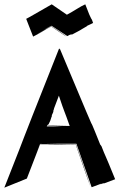

<svg xmlns="http://www.w3.org/2000/svg" viewBox="-90 -847 587 887"><path d="M63 -678C97 -695 103 -700 125 -713C126 -713 147 -725 148 -724L149 -723C217 -677 205 -685 218 -678C204 -688 160 -718 148 -725V-726L136 -720C124 -715 114 -709 105 -704C118 -712 130 -719 148 -728L220 -681C219 -678 228 -685 237 -688C239 -689 236 -687 236 -686C242 -689 242 -689 240 -687L243 -689C243 -688 242 -687 242 -687C258 -696 276 -704 291 -714C303 -720 298 -719 310 -725C313 -727 312 -727 313 -728C328 -735 331 -736 340 -741C338 -748 333 -761 332 -760C328 -769 326 -771 322 -781C310 -811 313 -805 304 -827C282 -818 250 -795 219 -779L149 -827C39 -763 31 -760 31 -760L43 -729ZM86 -692 115 -708C103 -701 93 -695 83 -690ZM442 -19C386 -157 401 -114 379 -171C375 -178 375 -176 373 -179C360 -211 333 -280 332 -277C332 -277 316 -312 186 -623L185 -619L183 -623C-64 -1 83 -367 -70 20L34 -22L95 -180C156 -180 212 -179 260 -179C328 19 317 -14 329 18C316 -23 277 -135 261 -180C259 -180 239 -181 213 -181L119 -183H263L333 17H334C326 22 355 9 379 1C382 0 375 3 373 5C390 -2 391 -2 384 2C387 0 391 -1 392 -1L389 1ZM177 -264C185 -264 192 -263 198 -263H126L128 -267C131 -274 130 -271 131 -269C132 -273 133 -273 133 -271C133 -272 134 -273 134 -273V-272C142 -288 144 -292 148 -307C148 -308 150 -310 150 -311C150 -313 149 -313 149 -314C152 -320 159 -334 156 -334C159 -340 158 -341 160 -347L182 -405C209 -323 207 -337 232 -265C169 -266 146 -267 130 -268L128 -267C143 -265 185 -264 177 -264ZM185 -181H95C70 -119 69 -117 95 -182C136 -182 165 -181 185 -181Z"/></svg>

Font: HIVNotRetro
Style: Regular
Weight: 400
Designer: Feorag
Foundry: Feorag
Version: Version 1.000;PS 001.000;hotconv 1.0.88;makeotf.lib2.5.64775